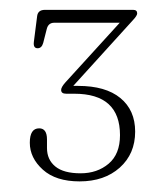

<svg xmlns="http://www.w3.org/2000/svg" viewBox="-20 -720 330 380"><path d="M247.5 -459.5Q247.5 -415.5 217 -388.2Q186.5 -361 137.5 -361Q90.5 -361 64.8 -384.2Q39 -407.5 39 -437.5Q39 -466 57.5 -466Q73 -466 73 -444V-427Q73 -404 89.5 -390.5Q106 -377 139.5 -377Q172.5 -377 195 -396Q217.5 -415 217.5 -452.5Q217.5 -534.5 127 -534.5H111Q101 -534.5 101 -542Q101 -547.5 109.5 -557L217 -675H87.5Q75.5 -675 72.5 -662.5L65.5 -635Q62.5 -624.5 54.5 -624.5Q45.5 -624.5 47 -637L53.5 -688Q55 -700.5 69 -700.5H243.5Q251.5 -700.5 251.5 -693.5Q251.5 -689 243 -680L125 -550Q130.5 -550 134.5 -550Q189 -550 218.2 -526Q247.5 -502 247.5 -459.5Z"/></svg>

Font: Fraunces 72pt S050 Thin
Style: Regular
Weight: 100
Version: Version 1.000; ttfautohint (v1.8.3)